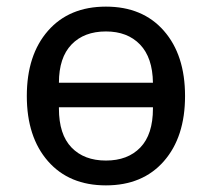

<svg xmlns="http://www.w3.org/2000/svg" viewBox="-20 -548 640 580"><path d="M475 -61Q411 12 300 12Q189 12 125 -61Q61 -134 61 -258Q61 -382 125 -455Q189 -528 300 -528Q411 -528 475 -455Q539 -382 539 -258Q539 -134 475 -61ZM442 -220V-224H158V-220Q158 -142 196 -102.5Q234 -63 300 -63Q366 -63 404 -102.5Q442 -142 442 -220ZM300 -453Q234 -453 196 -413.5Q158 -374 158 -298H442Q441 -374 403 -413.5Q365 -453 300 -453Z"/></svg>

Font: IBM Plex Mono Text
Style: Regular
Weight: 450
Designer: Mike Abbink, Paul van der Laan, Pieter van Rosmalen
Foundry: Bold Monday
Version: Version 2.000